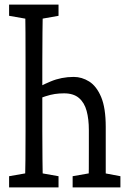

<svg xmlns="http://www.w3.org/2000/svg" viewBox="-20 -757 569 844"><path d="M20 66.9V17.6L120.6 0H137.7L237.3 17.6V66.9ZM89.8 66.9Q91.3 5.9 91.8 -55.4Q92.3 -116.7 92.3 -179.7Q92.3 -242.7 92.3 -305.2V-364.3Q92.3 -426.8 92.3 -488.8Q92.3 -550.8 92 -613.3Q91.8 -675.8 89.8 -736.8H168.5Q167.5 -676.8 166.7 -613.8Q166 -550.8 166 -483.6Q166 -416.5 166 -342.3V-305.2Q166 -244.1 166 -181.6Q166 -119.1 166.7 -57.1Q167.5 4.9 168.5 66.9ZM120.6 -669.9 20 -687.5V-736.8H237.3V-687.5L137.7 -669.9ZM299.3 66.9V17.6L399.9 0H416L509.3 17.6V66.9ZM369.1 66.9Q370.1 26.9 370.4 -15.4Q370.6 -57.6 370.6 -101.3Q370.6 -145 370.6 -185.1Q370.6 -233.4 360.8 -269.5Q351.1 -305.7 327.1 -326.2Q303.2 -346.7 261.7 -346.7Q240.2 -346.7 220.9 -343.8Q201.7 -340.8 179.9 -333.7Q158.2 -326.7 129.4 -314.9L121.6 -357.4Q154.8 -378.9 202.4 -398.9Q250 -418.9 304.2 -418.9Q339.8 -418.9 372.1 -398.7Q404.3 -378.4 424.6 -330.6Q444.8 -282.7 444.8 -199.2V66.9Z"/></svg>

Font: Scarab Serif
Style: Regular
Weight: 400
Designer: John Roberts
Foundry: Scarab
Version: 1.0